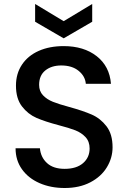

<svg xmlns="http://www.w3.org/2000/svg" viewBox="-20 -935 644 962"><path d="M442 -826 299 -743 156 -826V-915L299 -829L442 -915ZM304 7Q234 7 178 -17.5Q122 -42 90 -87Q58 -132 58 -192H180Q184 -147 215.5 -118Q247 -89 304 -89Q363 -89 396 -117.5Q429 -146 429 -191Q429 -226 408.5 -248Q388 -270 357.5 -282Q327 -294 273 -308Q205 -326 162.5 -344.5Q120 -363 90 -402Q60 -441 60 -506Q60 -566 90 -611Q120 -656 174 -680Q228 -704 299 -704Q400 -704 464.5 -653.5Q529 -603 536 -515H410Q407 -553 374 -580Q341 -607 287 -607Q238 -607 207 -582Q176 -557 176 -510Q176 -478 195.5 -457.5Q215 -437 245 -425Q275 -413 327 -399Q396 -380 439.5 -361Q483 -342 513.5 -302.5Q544 -263 544 -197Q544 -144 515.5 -97Q487 -50 432.5 -21.5Q378 7 304 7Z"/></svg>

Font: Fz Poppins Med
Style: Regular
Weight: 500
Designer: Ninad Kale (Devanagari), Jonny Pinhorn (Latin)
Foundry: Indian Type Foundry
Version: Vit hóa bi Vntype.Com & FontZin.Com